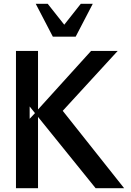

<svg xmlns="http://www.w3.org/2000/svg" viewBox="-20 -990 690 1010"><path d="M136 -365V-430L164 -395ZM633 0 310 -407 599 -722H459L180 -414V-722H64V0H180V-375L483 0ZM378 -797 468 -970H405L318 -860L231 -970H168L258 -797Z"/></svg>

Font: Perun Medium
Style: Regular
Weight: 500
Foundry: Copyright (c) Stefan Peev, Context Ltd, 2016
Version: Version 1.089